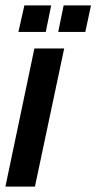

<svg xmlns="http://www.w3.org/2000/svg" viewBox="-37 -689 356 709"><path d="M-17 0 90 -510H200L92 0ZM178 -571 198 -669H299L278 -571ZM31 -571 53 -669H152L132 -571Z"/></svg>

Font: Saira UltraCondensed ExtraBold
Style: Italic
Weight: 800
Width: 1
Italic angle: -12°
Designer: Hector Gatti with collaboration of the Omnibus-Type team
Foundry: Omnibus-Type
Version: Version 1.101